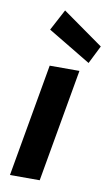

<svg xmlns="http://www.w3.org/2000/svg" viewBox="-87 -812 497 858"><g transform="rotate(10 161.0 -383.5)"><path d="M22 0 112 -512H247L157 0ZM281 -554 86 -671 137 -767 322 -636Z"/></g></svg>

Font: DM Sans 12pt
Style: Bold Italic
Weight: 700
Italic angle: -10°
Version: Version 4.004;gftools[0.9.30]